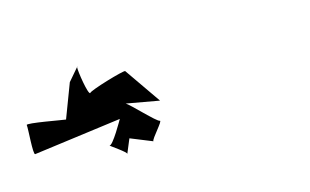

<svg xmlns="http://www.w3.org/2000/svg" viewBox="-97 -850 512 317"><g transform="rotate(-15 159.0 -691.5)"><path d="M-57 -650 93 -670C93 -670 70 -629 65 -632C67 -630 91 -614 90 -611L100 -635L137 -620C136 -624 161 -650 156 -650C151 -650 116 -688 109 -692L165 -682L122 -744C120 -746 59 -728 57 -724C53 -721 46 -765 47 -771L29 -750L7 -692C4 -692 -59 -704 -58 -700C-57 -694 -61 -650 -57 -650ZM48 -772 47 -771C47 -772 48 -772 48 -772Z"/></g></svg>

Font: Ampere
Style: RevIta
Weight: 400
Version: Version 1